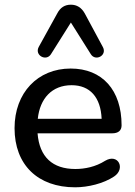

<svg xmlns="http://www.w3.org/2000/svg" viewBox="-20 -789 577 818"><path d="M341 -732C327 -757 307 -769 282 -769C256 -769 237 -757 224 -732L145 -589C126 -553 177 -526 197 -558L282 -693L367 -558C387 -526 438 -553 418 -589ZM300 9C355 9 421 -7 466 -37C516 -70 484 -137 428 -104C387 -78 341 -69 301 -69C204 -69 148 -120 140 -221H458C484 -221 498 -233 498 -255C498 -405 416 -497 281 -497C141 -497 42 -394 42 -243C42 -87 141 9 300 9ZM285 -426C364 -426 409 -374 413 -283H141C150 -369 201 -426 285 -426Z"/></svg>

Font: Nunito SemiBold
Style: Regular
Weight: 600
Designer: Vernon Adams
Foundry: Vernon Adams
Version: Version 3.602